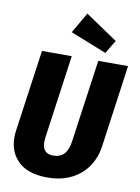

<svg xmlns="http://www.w3.org/2000/svg" viewBox="-103 -1019 805 1105"><g transform="rotate(10 299.5 -466.5)"><path d="M532 -213Q523 -147 487.5 -94.5Q452 -42 392 -12Q332 18 252 18Q141 18 83.5 -35.5Q26 -89 26 -178Q26 -197 29 -218L96 -694H270L202 -208Q200 -188 200 -181Q200 -112 264 -112Q344 -112 357 -211L425 -694H599ZM504 -824 457 -746 246 -830 316 -951Z"/></g></svg>

Font: Fira Sans Condensed ExtraBold
Style: Italic
Weight: 800
Width: 3
Italic angle: -8°
Designer: bBox Type GmbH & Carrois Corporate GbR & Edenspiekermann AG
Foundry: bBox Type GmbH & Carrois Corporate GbR & Edenspiekermann AG
Version: Version 4.301